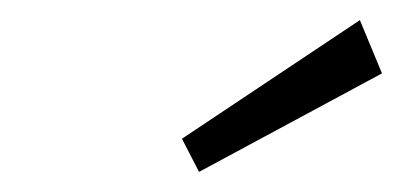

<svg xmlns="http://www.w3.org/2000/svg" viewBox="-20 -773 400 191"><path d="M178 -602 360 -700 338 -753 161 -635Z"/></svg>

Font: Secuela Light
Style: Italic
Weight: 300
Italic angle: -8°
Designer: Fernando Haro
Foundry: deFharo
Version: Version 1.708